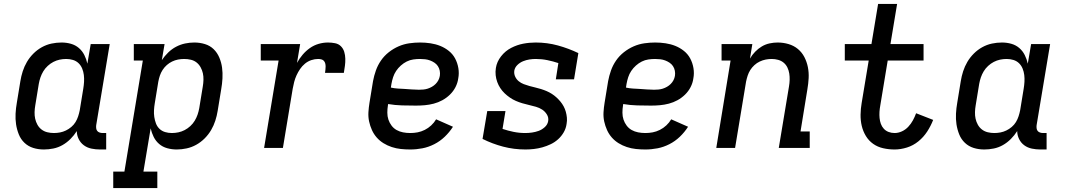

<svg xmlns="http://www.w3.org/2000/svg" viewBox="-20 -755 5440 980"><path d="M204 8Q175 8 149.5 0Q124 -8 105 -26Q86 -44 76 -69Q66 -94 62 -120.5Q58 -147 59.5 -175Q61 -203 66 -231L84 -341Q88 -366 96 -391Q104 -416 117.5 -439Q131 -462 150.5 -481.5Q170 -501 193.5 -514Q217 -527 242.5 -532.5Q268 -538 294 -538Q319 -538 342 -531.5Q365 -525 382.5 -510Q400 -495 410.5 -474Q421 -453 426 -430L443 -530H540L471 -116Q470 -108 471 -100Q472 -92 476.5 -86.5Q481 -81 488.5 -78.5Q496 -76 504 -76H522V8H490Q468 8 446.5 3.5Q425 -1 408 -13.5Q391 -26 381.5 -45.5Q372 -65 372 -86Q358 -64 339.5 -45.5Q321 -27 299 -14.5Q277 -2 252.5 3Q228 8 204 8ZM255 -76Q271 -76 286.5 -79Q302 -82 316.5 -89Q331 -96 344 -107Q357 -118 365.5 -132Q374 -146 379 -161.5Q384 -177 387 -192L405 -302Q408 -320 409 -337.5Q410 -355 408 -372Q406 -389 399.5 -405Q393 -421 381 -432.5Q369 -444 352.5 -449Q336 -454 318 -454Q301 -454 284.5 -450.5Q268 -447 252.5 -439Q237 -431 223.5 -418.5Q210 -406 201 -391Q192 -376 186.5 -360Q181 -344 178 -327L160 -217Q157 -200 156.5 -182.5Q156 -165 159.5 -149Q163 -133 171 -118.5Q179 -104 192 -94Q205 -84 221.5 -80Q238 -76 255 -76Z M558 205V121H615L709 -446H663V-530H820L806 -448Q820 -469 838.5 -487Q857 -505 879 -516.5Q901 -528 924.5 -533Q948 -538 972 -538Q1000 -538 1026 -530Q1052 -522 1070.5 -504Q1089 -486 1099.5 -461Q1110 -436 1113.5 -409.5Q1117 -383 1115.5 -355Q1114 -327 1109 -299L1091 -189Q1087 -164 1079 -139Q1071 -114 1057.5 -91Q1044 -68 1024.5 -48.5Q1005 -29 981.5 -16Q958 -3 932.5 2.5Q907 8 882 8Q857 8 833.5 1.5Q810 -5 792.5 -20Q775 -35 764.5 -56Q754 -77 749 -100L712 121H783V205ZM857 -76Q874 -76 890.5 -79.5Q907 -83 922.5 -91Q938 -99 951.5 -111.5Q965 -124 974 -139Q983 -154 988.5 -170Q994 -186 997 -203L1015 -313Q1018 -330 1018.5 -347.5Q1019 -365 1015.5 -381Q1012 -397 1004 -411.5Q996 -426 983.5 -436Q971 -446 954.5 -450Q938 -454 920 -454Q904 -454 888.5 -451Q873 -448 858.5 -441Q844 -434 831.5 -423Q819 -412 810 -398Q801 -384 796 -369Q791 -354 788 -338L770 -228Q767 -210 766 -192.5Q765 -175 767.5 -158Q770 -141 776 -125Q782 -109 794 -97.5Q806 -86 822.5 -81Q839 -76 857 -76Z M1328 0 1402 -446H1311V-530H1512L1496 -434Q1508 -456 1524.5 -475.5Q1541 -495 1561.5 -509.5Q1582 -524 1606 -531Q1630 -538 1654 -538Q1672 -538 1690 -534.5Q1708 -531 1720 -519Q1732 -507 1737 -490.5Q1742 -474 1742.5 -455.5Q1743 -437 1740.5 -419Q1738 -401 1735 -383H1639Q1640 -391 1641 -399Q1642 -407 1642 -415.5Q1642 -424 1640 -431.5Q1638 -439 1633 -444.5Q1628 -450 1620 -452Q1612 -454 1604 -454Q1586 -454 1568.5 -448Q1551 -442 1536.5 -430Q1522 -418 1511.5 -402.5Q1501 -387 1493.5 -370.5Q1486 -354 1481.5 -336.5Q1477 -319 1474 -302L1424 0Z M2074 8Q2050 8 2026 5.5Q2002 3 1979.5 -4.5Q1957 -12 1937.5 -24Q1918 -36 1903 -53Q1888 -70 1878.5 -91Q1869 -112 1864 -135Q1859 -158 1860.5 -182.5Q1862 -207 1866 -231L1884 -341Q1889 -368 1898.5 -395Q1908 -422 1924.5 -446Q1941 -470 1964.5 -488.5Q1988 -507 2014.5 -518.5Q2041 -530 2069 -534Q2097 -538 2124 -538Q2151 -538 2177.5 -534Q2204 -530 2227.5 -520.5Q2251 -511 2271 -495Q2291 -479 2303 -456.5Q2315 -434 2319.5 -407.5Q2324 -381 2319 -355Q2316 -332 2305 -310.5Q2294 -289 2276.5 -272Q2259 -255 2238 -243.5Q2217 -232 2194 -226Q2171 -220 2148.5 -218Q2126 -216 2103 -216Q2068 -216 2032 -217Q1996 -218 1961 -224L1960 -217Q1957 -199 1957 -180Q1957 -161 1962.5 -144.5Q1968 -128 1978.5 -114Q1989 -100 2004 -91.5Q2019 -83 2037 -79.5Q2055 -76 2074 -76Q2093 -76 2111.5 -79.5Q2130 -83 2148 -92Q2166 -101 2181 -115Q2196 -129 2206 -146L2292 -108Q2274 -80 2250 -57Q2226 -34 2196.5 -19Q2167 -4 2136 2Q2105 8 2074 8ZM2118 -297Q2129 -297 2140.5 -298Q2152 -299 2163 -302.5Q2174 -306 2184.5 -312Q2195 -318 2203.5 -326.5Q2212 -335 2217.5 -345.5Q2223 -356 2225 -368Q2227 -381 2224.5 -394Q2222 -407 2215 -417.5Q2208 -428 2197.5 -435Q2187 -442 2175 -446.5Q2163 -451 2150 -452.5Q2137 -454 2124 -454Q2107 -454 2089.5 -451.5Q2072 -449 2056 -441Q2040 -433 2026 -420.5Q2012 -408 2002 -393Q1992 -378 1986.5 -361Q1981 -344 1978 -327L1975 -308Q1993 -304 2010.5 -303Q2028 -302 2046 -301Q2064 -300 2082 -298.5Q2100 -297 2118 -297Z M2662 8Q2603 8 2548 -6.5Q2493 -21 2443 -46L2467 -188H2560L2545 -97Q2572 -88 2601 -82Q2630 -76 2661 -76Q2678 -76 2695.5 -78.5Q2713 -81 2729.5 -87Q2746 -93 2760.5 -106Q2775 -119 2778 -137Q2781 -155 2771.5 -170.5Q2762 -186 2747.5 -195.5Q2733 -205 2715.5 -210Q2698 -215 2680.5 -219Q2663 -223 2646 -228Q2629 -233 2613 -240Q2597 -247 2582.5 -257Q2568 -267 2555.5 -279Q2543 -291 2533.5 -305.5Q2524 -320 2518 -336.5Q2512 -353 2510 -371Q2508 -389 2511 -408Q2516 -440 2537.5 -467.5Q2559 -495 2589 -510.5Q2619 -526 2650.5 -532Q2682 -538 2714 -538Q2773 -538 2827.5 -523Q2882 -508 2932 -484L2910 -350H2817L2830 -433Q2803 -442 2774 -448Q2745 -454 2715 -454Q2699 -454 2682.5 -451.5Q2666 -449 2650 -442.5Q2634 -436 2621 -423.5Q2608 -411 2605 -394Q2603 -378 2609.5 -364Q2616 -350 2627.5 -340.5Q2639 -331 2653.5 -325.5Q2668 -320 2682.5 -316Q2697 -312 2712 -308.5Q2727 -305 2741.5 -300.5Q2756 -296 2770 -290Q2784 -284 2796.5 -276Q2809 -268 2820 -258Q2831 -248 2840.5 -236.5Q2850 -225 2857 -212Q2864 -199 2868 -184.5Q2872 -170 2873.5 -154.5Q2875 -139 2872 -123Q2869 -100 2857.5 -80Q2846 -60 2829 -44.5Q2812 -29 2791 -19Q2770 -9 2748.5 -3Q2727 3 2705 5.5Q2683 8 2662 8Z M3274 8Q3250 8 3226 5.5Q3202 3 3179.5 -4.5Q3157 -12 3137.5 -24Q3118 -36 3103 -53Q3088 -70 3078.5 -91Q3069 -112 3064 -135Q3059 -158 3060.5 -182.5Q3062 -207 3066 -231L3084 -341Q3089 -368 3098.5 -395Q3108 -422 3124.5 -446Q3141 -470 3164.5 -488.5Q3188 -507 3214.5 -518.5Q3241 -530 3269 -534Q3297 -538 3324 -538Q3351 -538 3377.5 -534Q3404 -530 3427.5 -520.5Q3451 -511 3471 -495Q3491 -479 3503 -456.5Q3515 -434 3519.5 -407.5Q3524 -381 3519 -355Q3516 -332 3505 -310.5Q3494 -289 3476.5 -272Q3459 -255 3438 -243.5Q3417 -232 3394 -226Q3371 -220 3348.5 -218Q3326 -216 3303 -216Q3268 -216 3232 -217Q3196 -218 3161 -224L3160 -217Q3157 -199 3157 -180Q3157 -161 3162.5 -144.5Q3168 -128 3178.5 -114Q3189 -100 3204 -91.5Q3219 -83 3237 -79.5Q3255 -76 3274 -76Q3293 -76 3311.5 -79.5Q3330 -83 3348 -92Q3366 -101 3381 -115Q3396 -129 3406 -146L3492 -108Q3474 -80 3450 -57Q3426 -34 3396.5 -19Q3367 -4 3336 2Q3305 8 3274 8ZM3318 -297Q3329 -297 3340.5 -298Q3352 -299 3363 -302.5Q3374 -306 3384.5 -312Q3395 -318 3403.5 -326.5Q3412 -335 3417.5 -345.5Q3423 -356 3425 -368Q3427 -381 3424.5 -394Q3422 -407 3415 -417.5Q3408 -428 3397.5 -435Q3387 -442 3375 -446.5Q3363 -451 3350 -452.5Q3337 -454 3324 -454Q3307 -454 3289.5 -451.5Q3272 -449 3256 -441Q3240 -433 3226 -420.5Q3212 -408 3202 -393Q3192 -378 3186.5 -361Q3181 -344 3178 -327L3175 -308Q3193 -304 3210.5 -303Q3228 -302 3246 -301Q3264 -300 3282 -298.5Q3300 -297 3318 -297Z M3636 0 3709 -446H3663V-530H3820L3808 -456Q3819 -475 3834.5 -491Q3850 -507 3868.5 -518Q3887 -529 3908 -533.5Q3929 -538 3949 -538Q3978 -538 4005 -530Q4032 -522 4052.5 -505Q4073 -488 4085.5 -464Q4098 -440 4103.5 -412.5Q4109 -385 4107.5 -356.5Q4106 -328 4101 -299L4066 -84H4113V0H3955L4007 -313Q4010 -330 4010.5 -347Q4011 -364 4008.5 -380Q4006 -396 3999 -410.5Q3992 -425 3980 -435Q3968 -445 3952 -449.5Q3936 -454 3919 -454Q3903 -454 3888 -451Q3873 -448 3858 -441Q3843 -434 3830.5 -422.5Q3818 -411 3809.5 -397.5Q3801 -384 3796 -368.5Q3791 -353 3788 -338L3732 0Z M4546 8Q4516 8 4487.5 1.5Q4459 -5 4436.5 -21Q4414 -37 4399.5 -61Q4385 -85 4378.5 -112.5Q4372 -140 4372.5 -170Q4373 -200 4378 -229L4414 -446H4292V-530H4428L4462 -735H4559L4525 -530H4694V-446H4511L4473 -216Q4470 -200 4469 -184Q4468 -168 4469.5 -152.5Q4471 -137 4476 -123Q4481 -109 4491 -98Q4501 -87 4515.5 -81.5Q4530 -76 4546 -76Q4565 -76 4583.5 -84.5Q4602 -93 4616 -108Q4630 -123 4639.5 -140.5Q4649 -158 4656 -177L4743 -143Q4731 -112 4712.5 -83.5Q4694 -55 4667.5 -33.5Q4641 -12 4609 -2Q4577 8 4546 8Z M5004 8Q4975 8 4949.5 0Q4924 -8 4905 -26Q4886 -44 4876 -69Q4866 -94 4862 -120.5Q4858 -147 4859.5 -175Q4861 -203 4866 -231L4884 -341Q4888 -366 4896 -391Q4904 -416 4917.5 -439Q4931 -462 4950.5 -481.5Q4970 -501 4993.5 -514Q5017 -527 5042.5 -532.5Q5068 -538 5094 -538Q5119 -538 5142 -531.5Q5165 -525 5182.5 -510Q5200 -495 5210.5 -474Q5221 -453 5226 -430L5243 -530H5340L5271 -116Q5270 -108 5271 -100Q5272 -92 5276.5 -86.5Q5281 -81 5288.5 -78.5Q5296 -76 5304 -76H5322V8H5290Q5268 8 5246.5 3.5Q5225 -1 5208 -13.5Q5191 -26 5181.5 -45.5Q5172 -65 5172 -86Q5158 -64 5139.5 -45.5Q5121 -27 5099 -14.5Q5077 -2 5052.5 3Q5028 8 5004 8ZM5055 -76Q5071 -76 5086.5 -79Q5102 -82 5116.5 -89Q5131 -96 5144 -107Q5157 -118 5165.5 -132Q5174 -146 5179 -161.5Q5184 -177 5187 -192L5205 -302Q5208 -320 5209 -337.5Q5210 -355 5208 -372Q5206 -389 5199.5 -405Q5193 -421 5181 -432.5Q5169 -444 5152.5 -449Q5136 -454 5118 -454Q5101 -454 5084.5 -450.5Q5068 -447 5052.5 -439Q5037 -431 5023.5 -418.5Q5010 -406 5001 -391Q4992 -376 4986.5 -360Q4981 -344 4978 -327L4960 -217Q4957 -200 4956.5 -182.5Q4956 -165 4959.5 -149Q4963 -133 4971 -118.5Q4979 -104 4992 -94Q5005 -84 5021.5 -80Q5038 -76 5055 -76Z"/></svg>

Font: Iosevka Curly Slab MdEx
Style: Italic
Weight: 500
Width: 7
Italic angle: -9°
Monospace: yes
Designer: Belleve Invis
Foundry: Belleve Invis
Version: Version 11.0.0; ttfautohint (v1.8.3)